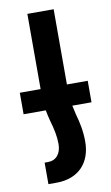

<svg xmlns="http://www.w3.org/2000/svg" viewBox="-85 -542 479 827"><g transform="rotate(-10 154.5 -129.0)"><path d="M5 -169V-75H102C105 -59 108 -45 112 -30C124 11 131 44 131 77C131 120 108 146 73 146H58V240H94C191 240 246 178 246 87C246 42 238 4 227 -35C224 -48 221 -61 218 -75H302V-169H211V-498H96V-169Z"/></g></svg>

Font: Noto Sans Armenian Condensed SemiBold
Style: Regular
Weight: 600
Width: 3
Designer: Monotype Design Team
Foundry: Monotype Imaging Inc.
Version: Version 2.008